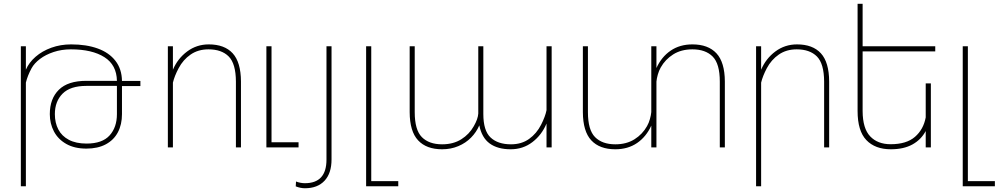

<svg xmlns="http://www.w3.org/2000/svg" viewBox="-20 -770 5217 1003"><path d="M713.4 -320.3H617.2V-173.8Q617.2 -119.6 595.9 -79.1Q574.7 -38.6 532.7 -16.1Q490.7 6.3 431.2 6.3Q369.1 6.3 326.2 -18.1Q283.2 -42.5 261.7 -83.5Q240.2 -124.5 240.2 -173.8Q240.2 -254.4 287.4 -301Q334.5 -347.7 431.2 -347.7H590.8Q589.4 -430.7 525.4 -471.4Q461.4 -512.2 350.1 -512.2Q301.8 -512.2 260 -498.3Q218.3 -484.4 188.7 -461.9Q159.2 -439.5 145 -413.6Q124 -375 115.2 -338.4V203.1H88.9V-528.3H115.2V-405.8Q131.3 -443.4 165.8 -473.4Q200.2 -503.4 248.3 -520.8Q296.4 -538.1 351.6 -538.1Q431.6 -538.1 490.7 -516.6Q549.8 -495.1 583 -452.4Q616.2 -409.7 617.2 -347.7V-347.2H713.4ZM589.8 -320.3V-321.3H431.2Q347.2 -321.3 306.9 -280.8Q266.6 -240.2 266.6 -173.8Q266.6 -128.4 284.7 -93.8Q302.7 -59.1 339.8 -39.6Q377 -20 432.1 -20Q514.2 -20 552.5 -62.5Q590.8 -105 590.8 -173.8V-320.3Z M913.1 -413.6Q891.6 -373 883.3 -338.4V0H856.9V-528.3H883.3V-405.8Q908.2 -464.4 957.8 -501.2Q1007.3 -538.1 1070.8 -538.1Q1152.8 -538.1 1195.6 -491.5Q1238.3 -444.8 1238.8 -344.2V0H1212.4V-344.2Q1211.9 -437.5 1174.8 -474.9Q1137.7 -512.2 1069.3 -512.2Q1015.1 -512.2 975.8 -485.1Q936.5 -458 913.1 -413.6Z M1539.6 -26.9V0H1371.6V-528.3H1398.4V-26.9Z M1685.5 -528.3H1711.9V63Q1711.9 135.3 1675.3 174.3Q1638.7 213.4 1572.8 213.4Q1549.8 213.4 1524.9 203.6L1526.4 178.2Q1549.8 187 1572.8 187Q1685.5 187 1685.5 64Z M2060.5 176.3V203.1H1892.6V-528.3H1919.4V176.3Z M2806.6 -118.2Q2828.6 -161.6 2835 -194.3V-528.3H2861.8V0H2835V-124.5Q2810.1 -64.9 2761.2 -27.6Q2712.4 9.8 2647.9 9.8Q2579.6 9.8 2538.1 -20.5Q2496.6 -50.8 2483.9 -115.2Q2468.8 -79.6 2440.9 -51.3Q2413.1 -22.9 2374.3 -6.6Q2335.4 9.8 2289.6 9.8Q2207.5 9.8 2164.1 -36.9Q2120.6 -83.5 2120.1 -184.1V-528.3H2146.5V-184.1Q2146.5 -91.3 2183.8 -53.7Q2221.2 -16.1 2289.6 -16.1Q2348.1 -16.1 2389.9 -42.5Q2431.6 -68.8 2455.1 -110.8Q2476.6 -147.9 2478.5 -176.8V-528.3H2504.9V-174.3Q2504.9 -87.4 2542.7 -51.8Q2580.6 -16.1 2649.4 -16.1Q2704.6 -16.1 2743.9 -44.2Q2783.2 -72.3 2806.6 -118.2Z M3766.6 -344.2V0H3740.2V-344.2Q3740.2 -437 3702.9 -474.6Q3665.5 -512.2 3597.2 -512.2Q3538.6 -512.2 3496.8 -485.8Q3455.1 -459.5 3431.6 -417.5Q3421.9 -400.4 3416.3 -380.1Q3410.6 -359.9 3409.2 -343.8V0H3382.3V-113.8Q3356 -55.7 3308.1 -22.9Q3260.3 9.8 3194.3 9.8Q3112.3 9.8 3068.8 -36.9Q3025.4 -83.5 3024.9 -184.1V-528.3H3051.3V-184.1Q3051.3 -91.3 3088.6 -53.7Q3126 -16.1 3194.3 -16.1Q3252.9 -16.1 3294.7 -42.5Q3336.4 -68.8 3359.9 -110.8Q3369.6 -127.9 3375.2 -148.2Q3380.9 -168.5 3382.3 -184.6V-528.3H3409.2V-414.6Q3435.5 -472.7 3483.4 -505.4Q3531.2 -538.1 3597.2 -538.1Q3679.2 -538.1 3722.7 -491.5Q3766.1 -444.8 3766.6 -344.2Z M3985.8 -413.6Q3964.4 -373 3956.1 -338.4V203.1H3929.7V-528.3H3956.1V-405.8Q3981 -464.4 4030.5 -501.2Q4080.1 -538.1 4143.6 -538.1Q4225.6 -538.1 4268.3 -491.5Q4311 -444.8 4311.5 -344.2V0H4285.2V-344.2Q4284.7 -437.5 4247.6 -474.9Q4210.4 -512.2 4142.1 -512.2Q4087.9 -512.2 4048.6 -485.1Q4009.3 -458 3985.8 -413.6Z M4486.3 -501.5V-189.5Q4486.8 -98.6 4525.9 -57.6Q4564.9 -16.6 4632.8 -16.6Q4715.3 -16.6 4759.8 -55.2Q4804.2 -93.8 4815.9 -156.7V-334.5H4842.8V0H4815.9V-85.4Q4791.5 -40 4746.1 -15.1Q4700.7 9.8 4633.8 9.8Q4551.8 9.8 4505.9 -38.1Q4460 -85.9 4460 -190.4V-750H4486.3V-528.3H4865.7V-501.5Z M5177.2 176.3V203.1H5009.3V-528.3H5036.1V176.3Z"/></svg>

Font: Mardoto Thin
Style: Regular
Weight: 250
Designer: Christian Robertson, Vahan Hovhannisyan
Foundry: Google
Version: Version 1.000